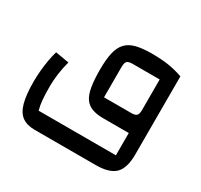

<svg xmlns="http://www.w3.org/2000/svg" viewBox="-154 -682 1204 1149"><g transform="rotate(30 448.0 -108.0)"><path d="M207 265Q153 265 120 240.5Q87 216 72.5 161.5Q58 107 58 19Q58 -19 61.5 -58Q65 -97 71.5 -134Q78 -171 87 -201L181 -185Q168 -137 162 -91.5Q156 -46 156 -5Q156 45 159 83Q162 121 171 154H705V0H803V92Q803 185 763.5 225Q724 265 629 265ZM528 0Q482 0 450.5 -12Q419 -24 400.5 -51Q382 -78 374 -125.5Q366 -173 366 -242Q366 -313 376.5 -359Q387 -405 412 -432Q437 -459 480 -470Q523 -481 587 -481Q654 -481 703 -473.5Q752 -466 803 -448V0ZM660 -111Q685 -111 695 -121Q705 -131 705 -158V-370H519Q490 -370 480 -360Q470 -350 470 -319V-111Z"/></g></svg>

Font: Changa Medium
Style: Regular
Weight: 500
Designer: Eduardo Rodriguez Tunni
Foundry: Eduardo Rodriguez Tunni
Version: Version 3.003